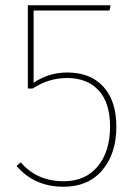

<svg xmlns="http://www.w3.org/2000/svg" viewBox="-20 -701 522 731"><path d="M401 -681 397 -661H108V-386Q166 -425 236 -425Q325 -425 374 -370.5Q423 -316 423 -219Q423 -116 369.5 -53Q316 10 222 10Q111 10 43 -69L59 -83Q120 -11 223 -11Q305 -11 352 -67.5Q399 -124 399 -219Q399 -310 355.5 -357Q312 -404 235 -404Q166 -404 104 -364H86V-681Z"/></svg>

Font: FiraGO Thin
Style: Regular
Weight: 100
Designer: bBox Type
Foundry: bBox Type GmbH
Version: Version 1.001;PS 001.001;hotconv 1.0.88;makeotf.lib2.5.64775